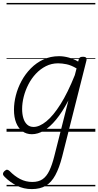

<svg xmlns="http://www.w3.org/2000/svg" viewBox="-45 -905 675 1319"><path d="M173 394Q118 394 71.5 371Q25 348 -13 310Q-24 300 -24.5 290.5Q-25 281 -14 270Q-3 260 4.5 261Q12 262 21 270Q55 305 93.5 325Q132 345 177 345Q220 345 247.5 326Q275 307 294 267.5Q313 228 328 168L425 -215Q383 -135 340.5 -83.5Q298 -32 256.5 -7.5Q215 17 174 17Q136 17 108.5 -3.5Q81 -24 66 -61.5Q51 -99 51 -151Q51 -199 64 -250Q77 -301 103 -349Q129 -397 167 -435.5Q205 -474 253.5 -496.5Q302 -519 361 -519Q393 -519 427.5 -509.5Q462 -500 492 -482L496 -497Q498 -507 505 -511Q512 -515 524 -515Q542 -515 547 -508Q552 -501 549 -490L382 171Q362 249 335 298.5Q308 348 269.5 371Q231 394 173 394ZM186 -33Q226 -33 273.5 -71.5Q321 -110 371 -189.5Q421 -269 469 -389L481 -435Q444 -457 412.5 -463.5Q381 -470 354 -470Q309 -470 270.5 -450.5Q232 -431 201.5 -398.5Q171 -366 150 -325Q129 -284 118 -240.5Q107 -197 107 -156Q107 -121 115.5 -93Q124 -65 141.5 -49Q159 -33 186 -33ZM0 365H610V375H0ZM0 -20H610V0H0ZM0 -505H610V-500H0ZM0 -885H610V-875H0Z"/></svg>

Font: Playwrite IS Guides
Style: Regular
Weight: 400
Designer: Veronika Burian, José Scaglione
Foundry: TypeTogether
Version: Version 1.003